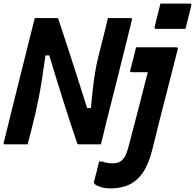

<svg xmlns="http://www.w3.org/2000/svg" viewBox="-31 -800 1081 1064"><path d="M858 -780H1021Q1032 -780 1029 -769L997 -640H834Q823 -640 826 -651ZM122 0H-2Q-14 0 -10 -11Q26 -157 62.5 -303Q99 -449 135 -594Q142 -620 148.5 -647Q155 -674 162 -700H279Q288 -700 290 -698.5Q292 -697 294 -689Q313 -633 338.5 -555Q364 -477 393 -386Q422 -295 452 -201H473Q479 -271 485 -319.5Q491 -368 497 -404Q503 -440 511 -473Q519 -506 529 -546Q539 -584 548.5 -622.5Q558 -661 567 -700H692Q704 -700 700 -689Q664 -544 628 -399.5Q592 -255 555 -110Q549 -83 542 -55.5Q535 -28 528 0H406Q398 0 396 -8Q355 -129 316.5 -251Q278 -373 242 -493H221Q210 -413 201 -356.5Q192 -300 183.5 -256.5Q175 -213 165 -170Q155 -127 144 -84.5Q133 -42 122 0ZM946 -538Q951 -538 953.5 -534.5Q956 -531 954 -527Q920 -392 884 -253Q848 -114 814 25Q794 108 761 156Q728 204 683.5 224Q639 244 583 244Q552 244 530 237.5Q508 231 495 221Q487 214 490 206Q498 177 504.5 151.5Q511 126 518 95H536Q560 105 593 105Q610 105 623 101Q636 97 647 86Q655 78 660.5 69Q666 60 672 43Q678 26 686 -5Q712 -105 737.5 -202.5Q763 -300 788 -400H699Q687 -400 691 -411Q699 -440 707.5 -474.5Q716 -509 723 -538Z"/></svg>

Font: Recursive Sn Lnr St
Style: Bold Italic
Weight: 700
Italic angle: -15°
Version: Version 1.079;hotconv 1.0.112;makeotfexe 2.5.65598; ttfautoh